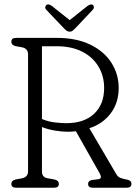

<svg xmlns="http://www.w3.org/2000/svg" viewBox="-20 -877 638 897"><path d="M534.5 -465.5Q534.5 -397 497.2 -347.5Q460 -298 397.5 -278L521.5 -66.5Q528.5 -54 536 -49.2Q543.5 -44.5 559 -41Q580 -37.5 587 -32.5Q594 -27.5 594 -18Q594 0 572 0H413.5Q391.5 0 391.5 -18Q391.5 -32.5 409.5 -36L441 -40Q458.5 -43 446 -66.5L334.5 -264Q317 -261.5 298.5 -261.5Q269 -261.5 236.2 -267Q203.5 -272.5 176 -283.5V-76Q176 -50 200 -44.5L234.5 -38.5Q255 -33.5 255 -18Q255 0 233 0H55Q33 0 33 -18Q33 -33.5 52.5 -38.5L83 -44Q111 -50 111 -76V-624Q111 -650 83 -656L52.5 -661.5Q33 -666.5 33 -682Q33 -700 55 -700H245.5Q336.5 -700 401.2 -668.8Q466 -637.5 500.2 -584.2Q534.5 -531 534.5 -465.5ZM176 -661V-321Q205.5 -308.5 237 -305Q268.5 -301.5 289.5 -301.5Q373 -301.5 419.8 -345.5Q466.5 -389.5 466.5 -466Q466.5 -522 440 -566.2Q413.5 -610.5 363.8 -635.8Q314 -661 243.5 -661ZM333 -746Q325.5 -738.5 319.8 -733.8Q314 -729 306 -729Q297 -729 291 -733.5Q285 -738 277.5 -746L196.5 -831Q190.5 -837.5 191.5 -843.8Q192.5 -850 196.5 -853.5Q206 -861.5 222.5 -849L305.5 -783L388.5 -849Q405 -861 414.5 -853.5Q418 -850.5 418.5 -843.8Q419 -837 413 -831Z"/></svg>

Font: Fraunces 144pt S100 Light
Style: Regular
Weight: 300
Version: Version 1.000; ttfautohint (v1.8.3)